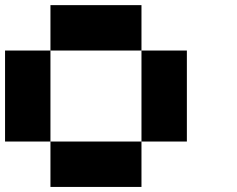

<svg xmlns="http://www.w3.org/2000/svg" viewBox="-20 -740 940 760"><path d="M0 -540Q59.6 -540 179.7 -540Q179.7 -419.9 179.7 -179.7Q120.1 -179.7 0 -179.7Q0 -299.8 0 -540ZM179.7 -179.7Q299.8 -179.7 540 -179.7Q540 -120.1 540 0Q419.9 0 179.7 0Q179.7 -59.6 179.7 -179.7ZM540 -540Q599.6 -540 719.7 -540Q719.7 -419.9 719.7 -179.7Q660.2 -179.7 540 -179.7Q540 -299.8 540 -540ZM179.7 -719.7Q299.8 -719.7 540 -719.7Q540 -660.2 540 -540Q419.9 -540 179.7 -540Q179.7 -599.6 179.7 -719.7Z"/></svg>

Font: Pixelfont
Style: 5 px
Weight: 400
Designer: Eugene Lysy
Version: Version 1.0.2 (beta)